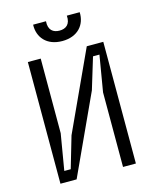

<svg xmlns="http://www.w3.org/2000/svg" viewBox="-130 -980 860 1067"><g transform="rotate(-15 300.0 -446.5)"><path d="M157 -700H83V0H176L386 -456L441 -637H478L443 -429V0H517V-700H422L212 -244L159 -63H122L157 -271ZM239 -893H165C162 -820 210 -763 299 -763C388 -763 436 -820 433 -893H359C363 -842 335 -823 299 -823C263 -823 235 -842 239 -893Z"/></g></svg>

Font: Fliege Mono Light
Style: Regular
Weight: 300
Version: Version 0.020;Glyphs 3.3 (3306)